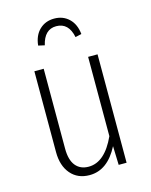

<svg xmlns="http://www.w3.org/2000/svg" viewBox="-113 -808 701 893"><g transform="rotate(-15 237.5 -362.0)"><path d="M338.9 -632.8 309.1 -626Q294.4 -698.2 234.9 -698.2Q177.7 -698.2 161.1 -626L130.9 -632.8Q135.7 -680.7 164.1 -707.8Q192.4 -734.9 234.9 -734.9Q277.3 -734.9 305.7 -707.8Q334 -680.7 338.9 -632.8ZM387.2 -522V0H349.1L346.2 -90.8Q293.9 11.2 207 11.2Q149.9 11.2 116.5 -27.8Q83 -66.9 83 -132.8V-522H127.9V-137.2Q127.9 -83 150.1 -55.4Q172.4 -27.8 212.9 -27.8Q290.5 -27.8 341.8 -140.1V-522Z"/></g></svg>

Font: Fira Sans Compressed ExtraLight
Style: Regular
Weight: 250
Width: 1
Designer: Carrois Corporate & Edenspiekermann AG
Foundry: Carrois Corporate GbR & Edenspiekermann AG
Version: Version 4.203;PS 004.203;hotconv 1.0.88;makeotf.lib2.5.64775